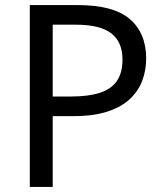

<svg xmlns="http://www.w3.org/2000/svg" viewBox="-20 -734 645 754"><path d="M286 -714Q426 -714 490 -659Q554 -604 554 -504Q554 -460 539.5 -419.5Q525 -379 492 -347Q459 -315 404 -296.5Q349 -278 269 -278H187V0H97V-714ZM278 -637H187V-355H259Q327 -355 372 -369.5Q417 -384 439 -416Q461 -448 461 -500Q461 -569 417 -603Q373 -637 278 -637Z"/></svg>

Font: lbangla05
Style: Book
Weight: 400
Designer: Jelle Bosma - Monotype Design Team
Foundry: Monotype Imaging Inc.
Version: Version 2.003